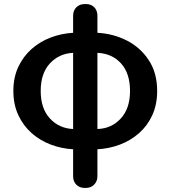

<svg xmlns="http://www.w3.org/2000/svg" viewBox="-20 -727 843 948"><path d="M341 -90V-466Q272 -463 226.5 -414Q181 -365 181 -278Q181 -191 226.5 -142Q272 -93 341 -90ZM399 201Q373 201 357 185Q341 169 341 143V10Q284 7 231 -13Q178 -33 136.5 -69.5Q95 -106 70.5 -158.5Q46 -211 46 -278Q46 -345 70.5 -397Q95 -449 136.5 -485.5Q178 -522 231 -542Q284 -562 341 -565V-649Q341 -675 357 -691Q373 -707 399 -707H404Q430 -707 445.5 -691Q461 -675 461 -649V-565Q539 -561 606 -527Q673 -493 714.5 -430Q756 -367 756 -278Q756 -211 732 -158.5Q708 -106 666.5 -69.5Q625 -33 572 -13Q519 7 461 10V143Q461 168 445 184.5Q429 201 403 201ZM461 -466V-90Q530 -92 576 -141.5Q622 -191 622 -278Q622 -365 577.5 -414Q533 -463 461 -466Z"/></svg>

Font: Chiron GoRound TC SB
Style: Regular
Weight: 500
Designer: Ryoko NISHIZUKA 西塚涼子 (kana, bopomofo & ideographs); Paul D. Hunt (Latin, Greek & Cyrillic); Sandoll Communications 산돌커뮤니
Foundry: Adobe
Version: Version 1.000;hotconv 1.1.1;makeotfexe 2.6.0